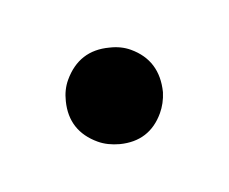

<svg xmlns="http://www.w3.org/2000/svg" viewBox="-39 -158 256 215"><g transform="rotate(20 89.0 -50.5)"><path d="M34.2 -49.8Q34.2 -85 65.4 -99.6Q77.1 -105.5 88.9 -105.5Q123 -105.5 138.7 -73.2Q143.6 -61.5 143.6 -49.8Q143.6 -16.6 113.3 -2Q100.6 3.9 88.9 3.9Q54.7 3.9 40 -26.4Q34.2 -38.1 34.2 -49.8Z"/></g></svg>

Font: Post No Bills Colombo
Style: SemiBold
Weight: 700
Designer: Kosala Senevirathne, Siva Puranthara, Lasantha Premarathna, Tharique Azeez
Foundry: Mooniak
Version: Version 1.220 ; ttfautohint (v1.5)